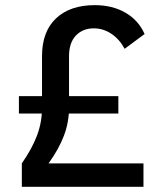

<svg xmlns="http://www.w3.org/2000/svg" viewBox="-20 -723 626 743"><path d="M64.5 0V-90.8Q104 -147.5 123.3 -198.7Q142.6 -250 142.6 -306.2V-505.9Q142.6 -600.6 196.8 -651.9Q251 -703.1 346.7 -703.1Q415 -703.1 465.6 -673.8Q516.1 -644.5 539.6 -591.3L462.4 -534.2Q441.9 -571.8 410.6 -592.5Q379.4 -613.3 342.8 -613.3Q300.3 -613.3 273.7 -585.4Q247.1 -557.6 247.1 -505.4V-306.2Q247.1 -250 227.5 -198.2Q208 -146.5 168 -90.8V0ZM93.8 0V-90.8H535.2V0ZM53.2 -283.7V-351.1H438V-283.7Z"/></svg>

Font: Cascadia Code PL
Style: Regular
Weight: 400
Monospace: yes
Designer: Aaron Bell
Foundry: Saja Typeworks
Version: Version 2102.003